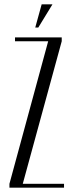

<svg xmlns="http://www.w3.org/2000/svg" viewBox="-20 -873 341 893"><path d="M158.2 -745.1H144L173.8 -853H224.1ZM204.1 -681.2H49.8V-699.2H267.1V-681.2L85.9 -18.1H277.8V0H23.9V-18.1Z"/></svg>

Font: Moniqa Narrow Heading
Style: Regular
Weight: 400
Width: 4
Designer: Rajesh Rajput
Foundry: Rajesh Rajput
Version: Version 1.000